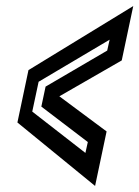

<svg xmlns="http://www.w3.org/2000/svg" viewBox="-20 -613 460 634"><path d="M294 1 37.5 -208.5 74 -381.5 420 -593 382 -413.5 176 -295 332 -179ZM262 -108 270 -144 116.5 -261 130.5 -327 334 -446 342 -482 107.5 -343 86.5 -244.5Z"/></svg>

Font: Tourney Expanded SemiBold
Style: Italic
Weight: 600
Width: 7
Italic angle: -12°
Designer: Tyler Finck
Foundry: Etcetera Type Co
Version: Version 1.010; ttfautohint (v1.8.3)